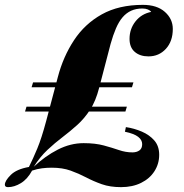

<svg xmlns="http://www.w3.org/2000/svg" viewBox="-50 -756 758 790"><path d="M472 -317 466 -297H53L59 -317ZM499 -417 493 -397H80L86 -417ZM536 -721Q510 -721 490 -712Q470 -703 454.5 -685Q439 -667 427 -639Q415 -611 405 -575L358 -395Q344 -340 320.5 -304Q297 -268 267.5 -241.5Q238 -215 207 -191.5Q176 -168 145.5 -139.5Q115 -111 89 -70Q136 -114 188 -140.5Q240 -167 294 -167Q342 -167 377 -157.5Q412 -148 439.5 -138.5Q467 -129 495 -129Q512 -129 523.5 -137Q535 -145 535 -163Q535 -180 518.5 -193Q502 -206 464 -214L468 -233Q502 -228 533.5 -214.5Q565 -201 585 -178Q605 -155 605 -119Q605 -82 585.5 -51.5Q566 -21 530.5 -3.5Q495 14 448 14Q403 14 369 2Q335 -10 304.5 -26Q274 -42 240.5 -54Q207 -66 163 -66Q142 -66 122.5 -63.5Q103 -61 82 -54Q63 -19 36 -2.5Q9 14 -17 14Q-30 14 -30 4Q-30 -12 -6 -36Q18 -60 69 -69Q86 -103 103.5 -145Q121 -187 140 -258L188 -439Q210 -523 254.5 -590.5Q299 -658 369 -697Q439 -736 538 -736Q596 -736 628.5 -707Q661 -678 661 -637Q661 -586 632.5 -555Q604 -524 561 -524Q526 -524 504.5 -542.5Q483 -561 483 -596Q483 -637 507.5 -668Q532 -699 572 -707Q568 -713 558.5 -717Q549 -721 536 -721Z"/></svg>

Font: Playfair Display ExtraBold
Style: Italic
Weight: 800
Italic angle: -14°
Designer: Claus Eggers Sørensen
Foundry: Claus Eggers Sørensen
Version: Version 1.203